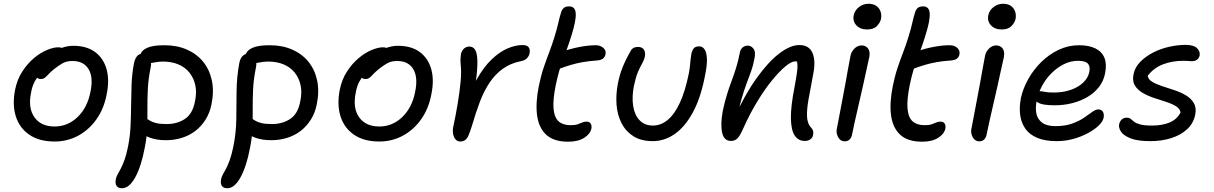

<svg xmlns="http://www.w3.org/2000/svg" viewBox="-20 -742 6468 1023"><path d="M271 12Q189 12 136.5 -24Q84 -60 64.5 -121.5Q45 -183 60 -262Q71 -318 98.5 -360.5Q126 -403 160.5 -432Q195 -461 230 -475.5Q265 -490 290 -490Q301 -490 308.5 -487Q316 -484 320.5 -477.5Q325 -471 323 -460Q318 -440 307 -423.5Q296 -407 266 -394Q230 -377 205.5 -356.5Q181 -336 166 -309.5Q151 -283 145 -246Q129 -165 164 -116.5Q199 -68 271 -68Q341 -68 393.5 -118.5Q446 -169 462 -253Q478 -330 452 -373.5Q426 -417 366 -417Q335 -417 313.5 -405Q292 -393 267 -373Q249 -358 238 -346Q227 -334 218.5 -327.5Q210 -321 197 -321Q183 -321 175.5 -330.5Q168 -340 172 -361Q176 -384 195.5 -408Q215 -432 243.5 -452.5Q272 -473 305 -485.5Q338 -498 370 -498Q442 -498 487 -464.5Q532 -431 548 -372.5Q564 -314 548 -238Q534 -163 494 -106.5Q454 -50 396.5 -19Q339 12 271 12Z M864 5Q816 5 780 -8Q744 -21 725 -42Q706 -63 710 -86Q713 -98 721 -107Q729 -116 742 -116Q752 -116 760 -111Q768 -106 779 -99Q790 -92 811 -86.5Q832 -81 868 -81Q924 -81 965.5 -108.5Q1007 -136 1019 -203Q1029 -250 1020.5 -288.5Q1012 -327 989 -355.5Q966 -384 930 -399Q894 -414 848 -414Q825 -414 801 -409Q777 -404 759 -404Q748 -404 739 -409.5Q730 -415 727 -425Q724 -435 726 -445Q732 -472 762.5 -486.5Q793 -501 856 -501Q923 -501 975.5 -478Q1028 -455 1062 -413.5Q1096 -372 1108.5 -314.5Q1121 -257 1107 -187Q1098 -141 1075.5 -105Q1053 -69 1021 -44.5Q989 -20 949 -7.5Q909 5 864 5ZM629 261Q617 261 608.5 255.5Q600 250 597 239Q594 228 597 213Q600 198 607.5 185.5Q615 173 624 155.5Q633 138 643 111Q653 84 662 40Q673 -15 675.5 -69.5Q678 -124 678.5 -179.5Q679 -235 681 -291.5Q683 -348 694 -406Q698 -423 704 -434Q710 -445 719.5 -450.5Q729 -456 742 -456Q758 -456 768.5 -445.5Q779 -435 783 -417.5Q787 -400 782 -379Q770 -319 767.5 -265.5Q765 -212 765.5 -161Q766 -110 764 -59Q762 -8 751 46Q742 95 729 135Q716 175 700.5 203Q685 231 667.5 246Q650 261 629 261Z M1425 5Q1377 5 1341 -8Q1305 -21 1286 -42Q1267 -63 1271 -86Q1274 -98 1282 -107Q1290 -116 1303 -116Q1313 -116 1321 -111Q1329 -106 1340 -99Q1351 -92 1372 -86.5Q1393 -81 1429 -81Q1485 -81 1526.5 -108.5Q1568 -136 1580 -203Q1590 -250 1581.5 -288.5Q1573 -327 1550 -355.5Q1527 -384 1491 -399Q1455 -414 1409 -414Q1386 -414 1362 -409Q1338 -404 1320 -404Q1309 -404 1300 -409.5Q1291 -415 1288 -425Q1285 -435 1287 -445Q1293 -472 1323.5 -486.5Q1354 -501 1417 -501Q1484 -501 1536.5 -478Q1589 -455 1623 -413.5Q1657 -372 1669.5 -314.5Q1682 -257 1668 -187Q1659 -141 1636.5 -105Q1614 -69 1582 -44.5Q1550 -20 1510 -7.5Q1470 5 1425 5ZM1190 261Q1178 261 1169.5 255.5Q1161 250 1158 239Q1155 228 1158 213Q1161 198 1168.5 185.5Q1176 173 1185 155.5Q1194 138 1204 111Q1214 84 1223 40Q1238 -33 1239 -106Q1240 -179 1240.5 -254.5Q1241 -330 1255 -406Q1260 -431 1272.5 -443.5Q1285 -456 1303 -456Q1319 -456 1329.5 -445.5Q1340 -435 1344 -417.5Q1348 -400 1343 -379Q1331 -319 1328.5 -265.5Q1326 -212 1326.5 -161Q1327 -110 1325 -59Q1323 -8 1312 46Q1303 95 1290 135Q1277 175 1261.5 203Q1246 231 1228.5 246Q1211 261 1190 261Z M2001 12Q1919 12 1866.5 -24Q1814 -60 1794.5 -121.5Q1775 -183 1790 -262Q1801 -318 1828.5 -360.5Q1856 -403 1890.5 -432Q1925 -461 1960 -475.5Q1995 -490 2020 -490Q2031 -490 2038.5 -487Q2046 -484 2050.5 -477.5Q2055 -471 2053 -460Q2048 -440 2037 -423.5Q2026 -407 1996 -394Q1960 -377 1935.5 -356.5Q1911 -336 1896 -309.5Q1881 -283 1875 -246Q1859 -165 1894 -116.5Q1929 -68 2001 -68Q2071 -68 2123.5 -118.5Q2176 -169 2192 -253Q2208 -330 2182 -373.5Q2156 -417 2096 -417Q2065 -417 2043.5 -405Q2022 -393 1997 -373Q1979 -358 1968 -346Q1957 -334 1948.5 -327.5Q1940 -321 1927 -321Q1913 -321 1905.5 -330.5Q1898 -340 1902 -361Q1906 -384 1925.5 -408Q1945 -432 1973.5 -452.5Q2002 -473 2035 -485.5Q2068 -498 2100 -498Q2172 -498 2217 -464.5Q2262 -431 2278 -372.5Q2294 -314 2278 -238Q2264 -163 2224 -106.5Q2184 -50 2126.5 -19Q2069 12 2001 12Z M2431 12Q2418 12 2408.5 2Q2399 -8 2395 -24.5Q2391 -41 2394 -61Q2408 -126 2418.5 -189Q2429 -252 2434 -305Q2439 -358 2435 -392Q2433 -415 2433.5 -428Q2434 -441 2436 -454Q2440 -472 2452 -483Q2464 -494 2481 -494Q2500 -494 2511 -477.5Q2522 -461 2523.5 -420.5Q2525 -380 2515.5 -308.5Q2506 -237 2482 -128L2455 -154Q2482 -251 2519.5 -318Q2557 -385 2599.5 -425.5Q2642 -466 2684.5 -484Q2727 -502 2763 -502Q2790 -502 2798 -488.5Q2806 -475 2801 -456Q2799 -444 2788 -432Q2777 -420 2755 -416Q2700 -405 2659 -375.5Q2618 -346 2588 -301Q2558 -256 2536 -197.5Q2514 -139 2494 -70Q2484 -38 2476 -20Q2468 -2 2457.5 5Q2447 12 2431 12Z M3007 13Q2930 13 2890 -24.5Q2850 -62 2841.5 -128.5Q2833 -195 2851 -284Q2862 -338 2876.5 -381Q2891 -424 2906 -463Q2921 -502 2933 -541Q2948 -589 2954.5 -619Q2961 -649 2969 -674Q2973 -689 2982.5 -698.5Q2992 -708 3013 -708Q3045 -708 3047.5 -670.5Q3050 -633 3026 -557Q3014 -517 3002.5 -486Q2991 -455 2980 -425.5Q2969 -396 2959.5 -363.5Q2950 -331 2941 -288Q2925 -209 2929.5 -162Q2934 -115 2957 -95Q2980 -75 3020 -75Q3045 -75 3058.5 -80Q3072 -85 3082.5 -89.5Q3093 -94 3106 -94Q3121 -94 3127.5 -83Q3134 -72 3131 -57Q3125 -28 3092.5 -7.5Q3060 13 3007 13ZM2959 -375Q2931 -363 2918.5 -373Q2906 -383 2910 -402Q2914 -423 2927.5 -439Q2941 -455 2985 -470Q3011 -479 3040.5 -486Q3070 -493 3099.5 -497Q3129 -501 3153 -501Q3171 -501 3184 -494Q3197 -487 3203 -476.5Q3209 -466 3206 -452Q3203 -438 3193 -430Q3183 -422 3163 -420Q3119 -417 3085 -411Q3051 -405 3021 -396Q2991 -387 2959 -375Z M3458 10Q3396 10 3355 -16Q3314 -42 3291.5 -86Q3269 -130 3265 -184.5Q3261 -239 3272 -296Q3281 -343 3297.5 -384Q3314 -425 3339 -468Q3344 -480 3354.5 -486Q3365 -492 3379 -492Q3401 -492 3410.5 -478Q3420 -464 3416 -441Q3412 -422 3401.5 -404Q3391 -386 3379.5 -359.5Q3368 -333 3358 -286Q3346 -226 3353.5 -177.5Q3361 -129 3388 -101Q3415 -73 3459 -73Q3501 -73 3537.5 -103Q3574 -133 3602.5 -194.5Q3631 -256 3650 -350Q3655 -377 3656.5 -394Q3658 -411 3659.5 -425.5Q3661 -440 3664 -457Q3668 -474 3676.5 -484.5Q3685 -495 3705 -495Q3723 -495 3734 -479Q3745 -463 3746.5 -428.5Q3748 -394 3736 -337Q3713 -218 3670.5 -141Q3628 -64 3573.5 -27Q3519 10 3458 10Z M4268 9Q4234 9 4214.5 -19.5Q4195 -48 4194 -111.5Q4193 -175 4213 -276Q4222 -324 4226 -353Q4230 -382 4229 -399Q4228 -416 4222 -426Q4216 -436 4206 -447Q4226 -448 4239 -441.5Q4252 -435 4257 -419.5Q4262 -404 4257 -380Q4248 -401 4239.5 -408Q4231 -415 4217 -415Q4197 -415 4165 -388.5Q4133 -362 4094 -314.5Q4055 -267 4016 -203Q3977 -139 3943 -64Q3924 -20 3910 -5.5Q3896 9 3875 9Q3837 9 3827.5 -36Q3818 -81 3831 -151Q3842 -202 3854 -240.5Q3866 -279 3878.5 -312Q3891 -345 3902 -380.5Q3913 -416 3922 -461Q3925 -479 3936.5 -489Q3948 -499 3965 -499Q3982 -499 3995 -482Q4008 -465 3999 -426Q3993 -393 3982 -362.5Q3971 -332 3957.5 -296Q3944 -260 3930.5 -213Q3917 -166 3906 -102L3889 -108Q3948 -237 4010.5 -324.5Q4073 -412 4132 -457Q4191 -502 4239 -502Q4291 -502 4309 -460Q4327 -418 4313 -348Q4298 -269 4288 -213Q4278 -157 4280 -120.5Q4282 -84 4299 -65Q4308 -57 4311.5 -46.5Q4315 -36 4312 -22Q4310 -9 4298 0Q4286 9 4268 9Z M4481 11Q4465 11 4454.5 0.5Q4444 -10 4439.5 -27Q4435 -44 4440 -62Q4455 -141 4465.5 -196Q4476 -251 4483.5 -291.5Q4491 -332 4497 -367Q4503 -402 4511 -442Q4514 -459 4523 -472Q4532 -485 4544.5 -492.5Q4557 -500 4571 -500Q4592 -500 4604.5 -484.5Q4617 -469 4612 -439Q4607 -417 4598 -376Q4589 -335 4578 -284.5Q4567 -234 4555 -184Q4543 -134 4534 -92Q4525 -50 4520 -26Q4517 -9 4507 1Q4497 11 4481 11ZM4600 -585Q4563 -585 4542.5 -607.5Q4522 -630 4529 -662Q4535 -688 4557.5 -705Q4580 -722 4607 -722Q4634 -722 4650 -710Q4666 -698 4672 -679.5Q4678 -661 4674 -641Q4670 -622 4652.5 -603.5Q4635 -585 4600 -585Z M4893 13Q4816 13 4776 -24.5Q4736 -62 4727.5 -128.5Q4719 -195 4737 -284Q4748 -338 4762.5 -381Q4777 -424 4792 -463Q4807 -502 4819 -541Q4834 -589 4840.5 -619Q4847 -649 4855 -674Q4859 -689 4868.5 -698.5Q4878 -708 4899 -708Q4931 -708 4933.5 -670.5Q4936 -633 4912 -557Q4900 -517 4888.5 -486Q4877 -455 4866 -425.5Q4855 -396 4845.5 -363.5Q4836 -331 4827 -288Q4811 -209 4815.5 -162Q4820 -115 4843 -95Q4866 -75 4906 -75Q4931 -75 4944.5 -80Q4958 -85 4968.5 -89.5Q4979 -94 4992 -94Q5007 -94 5013.5 -83Q5020 -72 5017 -57Q5011 -28 4978.5 -7.5Q4946 13 4893 13ZM4845 -375Q4817 -363 4804.5 -373Q4792 -383 4796 -402Q4800 -423 4813.5 -439Q4827 -455 4871 -470Q4910 -484 4956.5 -492.5Q5003 -501 5039 -501Q5066 -501 5081 -486.5Q5096 -472 5092 -452Q5089 -438 5079 -430Q5069 -422 5049 -420Q5005 -417 4971 -411Q4937 -405 4907 -396Q4877 -387 4845 -375Z M5198 11Q5182 11 5171.5 0.5Q5161 -10 5156.5 -27Q5152 -44 5157 -62Q5172 -141 5182.5 -196Q5193 -251 5200.5 -291.5Q5208 -332 5214 -367Q5220 -402 5228 -442Q5231 -459 5240 -472Q5249 -485 5261.5 -492.5Q5274 -500 5288 -500Q5309 -500 5321.5 -484.5Q5334 -469 5329 -439Q5324 -417 5315 -376Q5306 -335 5295 -284.5Q5284 -234 5272 -184Q5260 -134 5251 -92Q5242 -50 5237 -26Q5234 -9 5224 1Q5214 11 5198 11ZM5317 -585Q5280 -585 5259.5 -607.5Q5239 -630 5246 -662Q5252 -688 5274.5 -705Q5297 -722 5324 -722Q5351 -722 5367 -710Q5383 -698 5389 -679.5Q5395 -661 5391 -641Q5387 -622 5369.5 -603.5Q5352 -585 5317 -585Z M5610 10Q5548 10 5506.5 -7.5Q5465 -25 5443 -56.5Q5421 -88 5415.5 -130Q5410 -172 5420 -222Q5431 -271 5458.5 -320.5Q5486 -370 5527.5 -411Q5569 -452 5620.5 -476.5Q5672 -501 5729 -501Q5782 -501 5816.5 -484Q5851 -467 5864.5 -434Q5878 -401 5868 -351Q5860 -310 5835.5 -278.5Q5811 -247 5774.5 -225.5Q5738 -204 5693.5 -192.5Q5649 -181 5599 -181Q5531 -181 5508.5 -197Q5486 -213 5490 -233Q5492 -245 5499 -250.5Q5506 -256 5521 -256Q5532 -256 5547.5 -252.5Q5563 -249 5594 -249Q5644 -249 5684.5 -263Q5725 -277 5751 -301.5Q5777 -326 5784 -358Q5790 -388 5776.5 -403Q5763 -418 5724 -418Q5685 -418 5649.5 -400.5Q5614 -383 5583.5 -353Q5553 -323 5532 -284Q5511 -245 5503 -202Q5496 -166 5502 -136.5Q5508 -107 5532.5 -88.5Q5557 -70 5603 -70Q5655 -70 5692.5 -83.5Q5730 -97 5756 -115Q5782 -133 5800 -146Q5818 -159 5832 -159Q5849 -159 5856.5 -146.5Q5864 -134 5860 -114Q5856 -94 5833.5 -72.5Q5811 -51 5775.5 -32Q5740 -13 5697.5 -1.5Q5655 10 5610 10Z M6110 10Q6041 10 6003.5 -5Q5966 -20 5952.5 -41Q5939 -62 5943 -80Q5946 -95 5956.5 -105Q5967 -115 5983 -115Q5997 -115 6004.5 -108.5Q6012 -102 6022.5 -93.5Q6033 -85 6055 -79Q6077 -73 6118 -73Q6172 -73 6211 -89Q6250 -105 6270 -142Q6268 -162 6246.5 -175.5Q6225 -189 6194 -199Q6163 -209 6129.5 -220Q6096 -231 6068.5 -247Q6041 -263 6026.5 -287Q6012 -311 6020 -348Q6027 -383 6054.5 -411.5Q6082 -440 6122 -461Q6162 -482 6208.5 -492.5Q6255 -503 6299 -503Q6342 -502 6358.5 -485Q6375 -468 6372 -447Q6369 -433 6358.5 -424.5Q6348 -416 6331 -416Q6325 -416 6319 -416.5Q6313 -417 6304.5 -417.5Q6296 -418 6285 -418Q6225 -418 6176 -399Q6127 -380 6095 -338Q6098 -319 6118.5 -306.5Q6139 -294 6170.5 -283.5Q6202 -273 6236 -262Q6270 -251 6298 -234.5Q6326 -218 6341 -192.5Q6356 -167 6348 -129Q6338 -83 6303.5 -52Q6269 -21 6218.5 -5.5Q6168 10 6110 10Z"/></svg>

Font: Shantell Sans
Style: Italic
Weight: 400
Italic angle: -11°
Designer: Stephen Nixon, Anya Danilova, Shantell Martin
Foundry: Arrow Type
Version: Version 1.011;[c5ecc13dd]